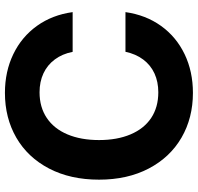

<svg xmlns="http://www.w3.org/2000/svg" viewBox="-32 -747 791 767"><g transform="rotate(-90 363.5 -363.5)"><path d="M29.3 -363.3Q29.3 -477.9 73.8 -563.1Q118.3 -648.2 197 -693.8Q275.8 -739.3 376 -739.3Q461.3 -739.3 530.7 -705.8Q600 -672.3 643.8 -611.1Q687.5 -549.9 698.6 -468.8H539.9Q531.7 -510.2 509.6 -539.9Q487.5 -569.7 454 -585.4Q420.4 -601 378.3 -601Q318.8 -601 275.8 -572.1Q232.8 -543.2 210.2 -489.6Q187.5 -435.9 187.5 -363.3Q187.5 -290.8 210.2 -237.4Q232.8 -183.9 275.6 -155.2Q318.5 -126.6 378.3 -126.6Q420.2 -126.6 453.6 -141.9Q487 -157.3 509.2 -186.9Q531.4 -216.4 540.1 -257.8H698.6Q687.2 -176.7 643.5 -115.7Q599.7 -54.8 530.5 -21.5Q461.3 11.7 376 11.7Q276 11.7 197.2 -33.9Q118.5 -79.6 73.9 -164.6Q29.3 -249.6 29.3 -363.3Z"/></g></svg>

Font: Intratopia Thin
Style: Regular
Weight: 100
Designer: Rasmus Andersson
Foundry: rsms
Version: Version 3.000;Glyphs 3.2.3 (3260)